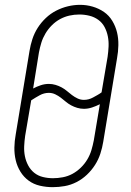

<svg xmlns="http://www.w3.org/2000/svg" viewBox="-20 -766 540 794"><path d="M198 8Q171 8 145 2Q119 -4 98.5 -19Q78 -34 64.5 -56Q51 -78 45 -103.5Q39 -129 39.5 -156Q40 -183 45 -210L102 -555Q106 -580 114 -604.5Q122 -629 136 -651Q150 -673 169.5 -691.5Q189 -710 212.5 -722Q236 -734 261 -740Q286 -746 311 -746Q311 -746 311 -746Q311 -746 311 -746Q338 -746 363.5 -738.5Q389 -731 410 -716.5Q431 -702 444.5 -679.5Q458 -657 464 -632Q470 -607 469.5 -579.5Q469 -552 464 -525L407 -180Q403 -155 395 -130.5Q387 -106 373 -84Q359 -62 339.5 -43.5Q320 -25 296.5 -13Q273 -1 248 3.5Q223 8 198 8ZM327 -353Q337 -353 346.5 -355.5Q356 -358 365 -363Q374 -368 383 -373Q392 -378 400 -384L425 -531Q428 -552 429 -573.5Q430 -595 426 -615.5Q422 -636 412.5 -654Q403 -672 386.5 -684Q370 -696 349.5 -701Q329 -706 308 -706Q287 -706 267 -701.5Q247 -697 228.5 -687Q210 -677 194.5 -661.5Q179 -646 168 -627.5Q157 -609 151 -589.5Q145 -570 141 -549L117 -400Q132 -408 148.5 -413.5Q165 -419 182 -419Q196 -419 209.5 -415Q223 -411 235 -404.5Q247 -398 257 -389.5Q267 -381 277.5 -373Q288 -365 300.5 -359Q313 -353 327 -353ZM199 -29Q219 -29 240 -33Q261 -37 279.5 -47Q298 -57 314 -72.5Q330 -88 341 -106.5Q352 -125 358 -145Q364 -165 368 -186L393 -335Q377 -327 360.5 -321.5Q344 -316 327 -316Q313 -316 299.5 -320Q286 -324 274 -330.5Q262 -337 252 -345.5Q242 -354 231.5 -362Q221 -370 208.5 -376Q196 -382 182 -382Q172 -382 162.5 -379.5Q153 -377 144 -372Q135 -367 126.5 -362Q118 -357 109 -351L84 -204Q81 -183 80 -161.5Q79 -140 83 -120Q87 -100 96.5 -82Q106 -64 121.5 -51.5Q137 -39 157.5 -34Q178 -29 199 -29Z"/></svg>

Font: Iosevka Slab Extralight
Style: Italic
Weight: 200
Italic angle: -9°
Monospace: yes
Designer: Belleve Invis
Foundry: Belleve Invis
Version: Version 11.1.1; ttfautohint (v1.8.3)